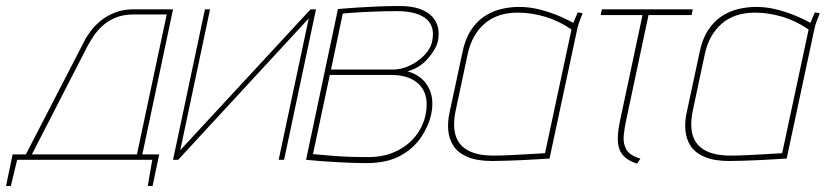

<svg xmlns="http://www.w3.org/2000/svg" viewBox="-29 -531 2744 638"><path d="M444 -18 546 -500H415Q380 -500 352.5 -489Q325 -478 305 -461.5Q285 -445 271 -426Q257 -407 249 -390L57 -18H13L-9 87H7L28 0H477L462 87H478L500 -18ZM77 -18 262 -378Q270 -393 282 -411Q294 -429 312 -445.5Q330 -462 355.5 -472.5Q381 -483 416 -483H525L426 -18Z M669 -500H652L546 0H563L997 -470L897 0H915L1021 -500H1003L570 -32Z M1325 -294Q1366 -305 1393 -336.5Q1420 -368 1426 -394Q1431 -418 1426.5 -439Q1422 -460 1407 -476Q1392 -492 1365.5 -501.5Q1339 -511 1299 -511Q1262 -511 1226 -509.5Q1190 -508 1160 -506Q1130 -504 1112 -502.5Q1094 -501 1094 -501L988 0Q991 0 1004.5 1.5Q1018 3 1039 4.5Q1060 6 1085.5 7.5Q1111 9 1137.5 10Q1164 11 1188 11Q1257 11 1301.5 -13.5Q1346 -38 1371 -76Q1396 -114 1404 -152Q1415 -205 1393.5 -243Q1372 -281 1325 -294ZM1293 -494Q1318 -494 1341 -489Q1364 -484 1381 -473Q1398 -462 1405.5 -442.5Q1413 -423 1407 -394Q1402 -369 1381 -347.5Q1360 -326 1332.5 -313Q1305 -300 1278 -300H1071L1110 -486Q1122 -487 1139.5 -488.5Q1157 -490 1180 -491Q1203 -492 1231.5 -493Q1260 -494 1293 -494ZM1195 -9Q1161 -9 1132 -10Q1103 -11 1079.5 -13Q1056 -15 1038.5 -16.5Q1021 -18 1011 -19L1067 -282H1270Q1306 -282 1330.5 -272Q1355 -262 1369.5 -244Q1384 -226 1387.5 -202Q1391 -178 1385 -149Q1376 -108 1350 -76.5Q1324 -45 1284.5 -27Q1245 -9 1195 -9Z M1907 -487 1891 -490Q1891 -490 1886 -479Q1881 -468 1876 -455Q1849 -470 1818.5 -482Q1788 -494 1757.5 -501Q1727 -508 1696 -508Q1666 -508 1636.5 -501Q1607 -494 1581 -477Q1555 -460 1535.5 -430Q1516 -400 1507 -354L1465 -158Q1458 -127 1460.5 -98Q1463 -69 1478 -46Q1493 -23 1524.5 -9.5Q1556 4 1607 4Q1629 4 1655 3Q1681 2 1706.5 1Q1732 0 1752.5 -1.5Q1773 -3 1785.5 -3.5Q1798 -4 1797 -4L1889 -434Q1892 -448 1897 -461Q1902 -474 1907 -487ZM1485 -163 1525 -351Q1532 -384 1546.5 -409.5Q1561 -435 1582 -453Q1603 -471 1630.5 -480Q1658 -489 1691 -489Q1715 -489 1737.5 -485.5Q1760 -482 1782 -475.5Q1804 -469 1826 -458.5Q1848 -448 1870 -433L1782 -22Q1783 -22 1766 -21Q1749 -20 1722.5 -18.5Q1696 -17 1666.5 -15.5Q1637 -14 1611 -14Q1558 -14 1526.5 -31Q1495 -48 1485 -81Q1475 -114 1485 -163Z M2052 -133 2126 -481H2269L2273 -500H1971L1967 -481H2106L2032 -133Q2025 -101 2024 -77Q2023 -53 2029 -36Q2035 -19 2049.5 -7Q2064 5 2088 13L2099 -4Q2064 -14 2052.5 -34Q2041 -54 2043.5 -80Q2046 -106 2052 -133Z M2695 -487 2679 -490Q2679 -490 2674 -479Q2669 -468 2664 -455Q2637 -470 2606.5 -482Q2576 -494 2545.5 -501Q2515 -508 2484 -508Q2454 -508 2424.5 -501Q2395 -494 2369 -477Q2343 -460 2323.5 -430Q2304 -400 2295 -354L2253 -158Q2246 -127 2248.5 -98Q2251 -69 2266 -46Q2281 -23 2312.5 -9.5Q2344 4 2395 4Q2417 4 2443 3Q2469 2 2494.5 1Q2520 0 2540.5 -1.5Q2561 -3 2573.5 -3.5Q2586 -4 2585 -4L2677 -434Q2680 -448 2685 -461Q2690 -474 2695 -487ZM2273 -163 2313 -351Q2320 -384 2334.5 -409.5Q2349 -435 2370 -453Q2391 -471 2418.5 -480Q2446 -489 2479 -489Q2503 -489 2525.5 -485.5Q2548 -482 2570 -475.5Q2592 -469 2614 -458.5Q2636 -448 2658 -433L2570 -22Q2571 -22 2554 -21Q2537 -20 2510.5 -18.5Q2484 -17 2454.5 -15.5Q2425 -14 2399 -14Q2346 -14 2314.5 -31Q2283 -48 2273 -81Q2263 -114 2273 -163Z"/></svg>

Font: Advent Pro Thin
Style: Italic
Weight: 250
Italic angle: -12°
Version: Version 3.000